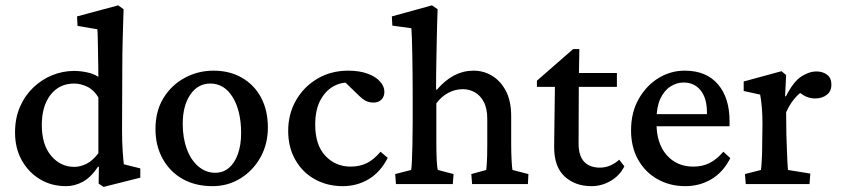

<svg xmlns="http://www.w3.org/2000/svg" viewBox="-20 -699 3193 729"><path d="M373 10.7 354.5 -2 355.5 -65.4 352.5 -66.4Q325.2 -25.4 294.4 -8.8Q263.7 7.8 230.5 7.8Q175.8 7.8 132.3 -18.1Q88.9 -43.9 63 -89.8Q37.1 -135.7 37.1 -196.3Q37.1 -250 55.7 -293Q74.2 -335.9 106.4 -366.7Q138.7 -397.5 178.7 -413.6Q218.8 -429.7 260.7 -429.7Q285.2 -429.7 310.5 -424.3Q335.9 -418.9 353.5 -407.2Q353.5 -424.8 353 -451.2Q352.5 -477.5 352.1 -505.9Q351.6 -534.2 351.1 -556.6Q350.6 -579.1 349.6 -587.9L274.4 -600.6L272.5 -636.7L428.7 -678.7L449.2 -664.1Q447.3 -603.5 445.8 -548.3Q444.3 -493.2 444.3 -433.6L443.4 -208Q443.4 -158.2 445.8 -124.5Q448.2 -90.8 450.2 -75.2L512.7 -59.6V-24.4ZM261.7 -65.4Q285.2 -65.4 308.6 -77.1Q332 -88.9 353.5 -117.2V-329.1Q336.9 -357.4 311.5 -369.6Q286.1 -381.8 261.7 -381.8Q205.1 -381.8 171.9 -338.9Q138.7 -295.9 138.7 -224.6Q138.7 -149.4 174.3 -107.4Q210 -65.4 261.7 -65.4Z M787.1 7.8Q721.7 7.8 673.3 -19.5Q625 -46.9 597.7 -96.2Q570.3 -145.5 570.3 -209Q570.3 -277.3 600.6 -326.7Q630.9 -376 681.2 -403.3Q731.4 -430.7 791 -430.7Q852.5 -430.7 899.4 -403.3Q946.3 -376 971.7 -327.6Q997.1 -279.3 997.1 -214.8Q997.1 -152.3 969.2 -102.1Q941.4 -51.8 893.6 -22Q845.7 7.8 787.1 7.8ZM796.9 -43Q827.1 -43 849.1 -61.5Q871.1 -80.1 883.3 -114.3Q895.5 -148.4 895.5 -193.4Q895.5 -277.3 863.8 -329.6Q832 -381.8 778.3 -381.8Q731.4 -381.8 702.6 -339.8Q673.8 -297.9 673.8 -228.5Q673.8 -174.8 689.5 -132.8Q705.1 -90.8 733.4 -66.9Q761.7 -43 796.9 -43Z M1281.2 7.8Q1223.6 7.8 1176.8 -17.6Q1129.9 -43 1102.1 -90.8Q1074.2 -138.7 1074.2 -202.1Q1074.2 -265.6 1103.5 -317.4Q1132.8 -369.1 1184.6 -399.9Q1236.3 -430.7 1301.8 -430.7Q1344.7 -430.7 1375.5 -419.4Q1406.2 -408.2 1422.9 -389.6Q1439.5 -371.1 1439.5 -350.6Q1439.5 -332 1428.2 -320.8Q1417 -309.6 1398.4 -309.6Q1381.8 -309.6 1369.1 -315.9Q1356.4 -322.3 1339.8 -338.9L1283.2 -393.6L1322.3 -382.8Q1287.1 -390.6 1253.4 -375Q1219.7 -359.4 1198.2 -321.8Q1176.8 -284.2 1176.8 -225.6Q1176.8 -148.4 1215.3 -107.4Q1253.9 -66.4 1311.5 -66.4Q1345.7 -66.4 1372.6 -79.6Q1399.4 -92.8 1424.8 -123L1452.1 -99.6Q1424.8 -45.9 1380.4 -19Q1335.9 7.8 1281.2 7.8Z M1483.4 0 1480.5 -38.1 1541 -53.7Q1543 -63.5 1543.9 -86.9Q1544.9 -110.4 1545.9 -147.5Q1546.9 -184.6 1546.9 -231.4V-353.5Q1546.9 -386.7 1546.4 -423.3Q1545.9 -460 1545.4 -494.1Q1544.9 -528.3 1543.9 -554.7Q1543 -581.1 1542 -591.8L1469.7 -601.6L1467.8 -636.7L1620.1 -678.7L1641.6 -664.1Q1640.6 -633.8 1639.6 -604Q1638.7 -574.2 1638.2 -540Q1637.7 -505.9 1636.7 -461.9Q1635.7 -418 1635.7 -359.4L1638.7 -358.4Q1670.9 -395.5 1705.1 -413.1Q1739.3 -430.7 1778.3 -430.7Q1816.4 -430.7 1848.6 -411.1Q1880.9 -391.6 1900.9 -353.5Q1920.9 -315.4 1920.9 -257.8V-154.3Q1920.9 -120.1 1922.4 -91.8Q1923.8 -63.5 1925.8 -53.7L1986.3 -38.1L1984.4 0H1772.5L1769.5 -38.1L1826.2 -53.7Q1827.1 -61.5 1828.1 -74.7Q1829.1 -87.9 1829.6 -106.4Q1830.1 -125 1830.1 -149.4V-247.1Q1830.1 -287.1 1816.9 -312Q1803.7 -336.9 1782.7 -348.6Q1761.7 -360.4 1737.3 -360.4Q1708 -360.4 1681.6 -346.2Q1655.3 -332 1636.7 -306.6V-161.1Q1636.7 -118.2 1638.2 -89.8Q1639.6 -61.5 1642.6 -53.7L1702.1 -38.1L1699.2 0Z M2350.6 -67.4Q2333 -32.2 2298.8 -12.2Q2264.6 7.8 2225.6 7.8Q2164.1 7.8 2124 -28.8Q2084 -65.4 2084 -140.6L2086.9 -369.1H2018.6V-392.6L2156.2 -512.7H2179.7L2177.7 -392.6L2176.8 -154.3Q2176.8 -107.4 2197.8 -85Q2218.8 -62.5 2257.8 -62.5Q2278.3 -62.5 2297.4 -70.8Q2316.4 -79.1 2331.1 -92.8ZM2135.7 -369.1V-421.9H2322.3V-369.1Z M2582 7.8Q2523.4 7.8 2476.6 -18.6Q2429.7 -44.9 2402.8 -92.8Q2376 -140.6 2376 -204.1Q2376 -272.5 2405.3 -323.7Q2434.6 -375 2481.4 -403.3Q2528.3 -431.6 2583 -430.7Q2663.1 -429.7 2706.5 -378.4Q2750 -327.1 2750 -239.3V-219.7H2456.1V-265.6H2676.8L2664.1 -249V-273.4Q2664.1 -326.2 2640.1 -356Q2616.2 -385.7 2575.2 -385.7Q2548.8 -385.7 2524.9 -370.1Q2501 -354.5 2486.8 -323.2Q2472.7 -292 2472.7 -245.1V-230.5Q2472.7 -154.3 2511.2 -110.4Q2549.8 -66.4 2612.3 -66.4Q2646.5 -66.4 2673.3 -79.6Q2700.2 -92.8 2726.6 -123L2752.9 -98.6Q2725.6 -44.9 2681.2 -18.6Q2636.7 7.8 2582 7.8Z M2811.5 0 2808.6 -38.1 2869.1 -53.7Q2870.1 -57.6 2871.1 -70.3Q2872.1 -83 2873 -104.5Q2874 -126 2874 -155.3L2875 -230.5Q2875 -262.7 2872.6 -291Q2870.1 -319.3 2866.2 -339.8L2803.7 -353.5V-389.6L2947.3 -428.7L2964.8 -414.1L2960.9 -334L2963.9 -333Q2992.2 -388.7 3022 -408.2Q3051.8 -427.7 3080.1 -427.7Q3103.5 -427.7 3120.1 -415.5Q3136.7 -403.3 3136.7 -377.9Q3136.7 -352.5 3119.1 -338.9Q3101.6 -325.2 3075.2 -325.2Q3055.7 -325.2 3039.1 -333Q3022.5 -340.8 3005.9 -356.4L3025.4 -351.6Q3008.8 -339.8 2993.2 -320.3Q2977.5 -300.8 2964.8 -272.5L2965.8 -186.5Q2966.8 -158.2 2967.8 -131.3Q2968.8 -104.5 2969.7 -84Q2970.7 -63.5 2971.7 -53.7L3056.6 -40L3053.7 0Z"/></svg>

Font: Crimson Pro Medium
Style: Regular
Weight: 500
Designer: Jacques Le Bailly
Foundry: Baron von Fonthausen
Version: Version 1.003